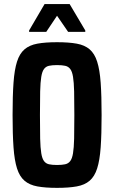

<svg xmlns="http://www.w3.org/2000/svg" viewBox="-20 -900 552 928"><path d="M255.7 8Q199 8 160.7 1Q122.4 -6 98.5 -26.5Q74.6 -47 62.2 -86Q49.8 -125 45.3 -188Q40.8 -251 40.8 -344Q40.8 -437 45.3 -500Q49.8 -563 62.2 -602Q74.6 -641 98.5 -661.5Q122.4 -682 160.7 -689Q199 -696 255.7 -696Q312.4 -696 351 -689Q389.5 -682 413.3 -661.5Q437.2 -641 449.6 -602Q462.1 -563 466.6 -500Q471.1 -437 471.1 -344Q471.1 -251 466.6 -188Q462.1 -125 449.6 -86Q437.2 -47 413.3 -26.5Q389.5 -6 351 1Q312.4 8 255.7 8ZM255.7 -102.6Q279.5 -102.6 294.8 -106Q310.2 -109.3 319.4 -121.4Q328.7 -133.4 332.9 -159.2Q337.2 -184.9 338.3 -229.9Q339.3 -274.9 339.3 -344Q339.3 -413.1 338.3 -458.1Q337.2 -503.1 332.9 -528.8Q328.7 -554.6 319.4 -566.6Q310.2 -578.7 294.8 -582Q279.5 -585.4 255.7 -585.4Q231.9 -585.4 216.9 -582Q201.8 -578.7 192.8 -566.6Q183.7 -554.6 179.5 -528.8Q175.2 -503.1 174.1 -458.1Q173.1 -413.1 173.1 -344Q173.1 -274.9 174.1 -229.9Q175.2 -184.9 179.5 -159.2Q183.7 -133.4 192.8 -121.4Q201.8 -109.3 216.9 -106Q231.9 -102.6 255.7 -102.6ZM120.7 -745.9V-752.8L195.4 -880.3H316.6L392.2 -752.8V-745.9H309.3L255.7 -823.9L203.5 -745.9Z"/></svg>

Font: Saira Thin Condensed
Style: Regular
Weight: 100
Width: 3
Version: Version 1.101